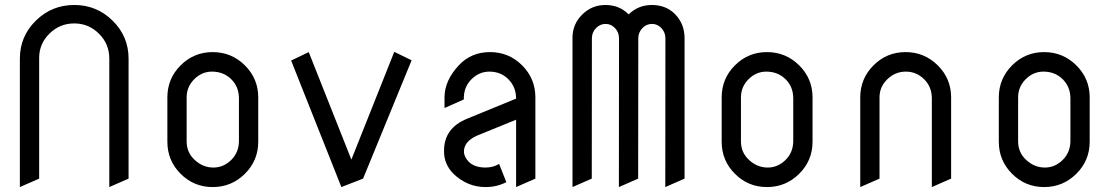

<svg xmlns="http://www.w3.org/2000/svg" viewBox="-20 -758 4532 778"><path d="M60.5 0V-520.5Q60.5 -610.4 125 -674.1Q189.5 -737.8 280.8 -737.8Q372.1 -737.8 436.5 -674.1Q501 -610.4 501 -520.5V-34.2L422.9 0V-522Q422.4 -580.6 380.9 -621.6Q338.9 -663.1 280.8 -663.1Q222.2 -663.1 180.2 -621.6Q138.7 -580.6 138.7 -523.4Q138.7 -522.5 138.7 -522V-34.2Z M736.3 -185.1Q736.3 -140.1 769 -109.9Q802.2 -79.1 844.7 -79.1Q885.7 -79.1 917 -109.9Q947.3 -139.6 948.2 -185.1V-361.8Q947.3 -407.2 917 -437Q885.7 -467.8 838.9 -467.8Q797.9 -467.8 767.1 -437Q736.8 -406.7 736.3 -364.7V-361.8ZM658.2 -363.3Q658.2 -439.5 711.9 -493.2Q765.6 -546.9 841.8 -546.9Q918 -546.9 972.2 -493.2Q1026.4 -439.5 1026.4 -363.3V-183.6Q1026.4 -107.4 972.2 -53.7Q918 0 841.8 0Q765.6 0 711.9 -53.7Q658.2 -107.4 658.2 -183.6Z M1363.3 0 1159.7 -512.7 1231 -546.9 1403.8 -111.3 1577.6 -547.9 1647.9 -513.7 1451.2 -34.2Z M1859.9 -143.6Q1859.9 -127.4 1872.6 -110.4Q1896 -79.1 1947.3 -79.1Q1978.5 -79.1 2002.4 -93.8L2031.7 -20Q1993.7 0 1947.3 0Q1874 0 1817.4 -53.7Q1779.3 -92.8 1779.3 -143.6Q1779.3 -145.5 1779.3 -147.5Q1779.3 -238.8 1872.6 -276.9L2071.3 -358.4Q2071.3 -404.8 2040.5 -436.3Q2009.8 -467.8 1962.9 -467.8Q1921.9 -467.8 1890.6 -437Q1860.4 -407.2 1859.4 -361.8V-355L1781.2 -320.3V-363.3Q1781.2 -431.6 1839.8 -494.1Q1889.6 -546.9 1965.8 -546.9Q2042 -546.9 2095.7 -493.2Q2149.4 -439.5 2149.4 -363.3V-34.2L2071.3 0V-272.9L1910.6 -207.5Q1859.9 -183.6 1859.9 -143.6Z M2299.8 0V-605Q2299.8 -659.7 2338.9 -698.7Q2377.9 -737.8 2433.1 -737.8Q2490.2 -737.8 2527.3 -699.7Q2566.4 -737.8 2621.1 -737.8Q2679.7 -737.8 2716.3 -699.7Q2753.4 -661.1 2753.9 -604.5V-34.2L2675.8 0L2676.3 -602.5Q2676.3 -627 2660.2 -644Q2644 -661.1 2622.1 -661.1Q2599.1 -661.1 2583 -644Q2566.4 -626.5 2566.4 -603V-602.5L2565.9 -34.2L2487.8 0L2488.3 -602.5Q2488.3 -627 2472.2 -644Q2456.1 -661.1 2434.1 -661.1Q2411.6 -661.1 2395 -644Q2378.4 -627 2378.4 -602.5L2377.9 -34.2Z M2982.4 -185.1Q2982.4 -140.1 3015.1 -109.9Q3048.3 -79.1 3090.8 -79.1Q3131.8 -79.1 3163.1 -109.9Q3193.4 -139.6 3194.3 -185.1V-361.8Q3193.4 -407.2 3163.1 -437Q3131.8 -467.8 3085 -467.8Q3043.9 -467.8 3013.2 -437Q2982.9 -406.7 2982.4 -364.7V-361.8ZM2904.3 -363.3Q2904.3 -439.5 2958 -493.2Q3011.7 -546.9 3087.9 -546.9Q3164.1 -546.9 3218.3 -493.2Q3272.5 -439.5 3272.5 -363.3V-183.6Q3272.5 -107.4 3218.3 -53.7Q3164.1 0 3087.9 0Q3011.7 0 2958 -53.7Q2904.3 -107.4 2904.3 -183.6Z M3465.8 0V-363.3Q3465.8 -439.5 3519.5 -493.2Q3573.2 -546.9 3649.4 -546.9Q3725.6 -546.9 3779.8 -493.2Q3834 -439.5 3834 -363.3V-34.2L3755.9 0V-361.8Q3754.9 -407.2 3724.6 -437Q3693.4 -467.8 3650.9 -467.8Q3606.9 -467.8 3575.2 -436.5Q3543.9 -406.2 3543.9 -363.3Q3543.9 -362.3 3543.9 -361.8V-34.2Z M4105.5 -185.1Q4105.5 -140.1 4138.2 -109.9Q4171.4 -79.1 4213.9 -79.1Q4254.9 -79.1 4286.1 -109.9Q4316.4 -139.6 4317.4 -185.1V-361.8Q4316.4 -407.2 4286.1 -437Q4254.9 -467.8 4208 -467.8Q4167 -467.8 4136.2 -437Q4106 -406.7 4105.5 -364.7V-361.8ZM4027.3 -363.3Q4027.3 -439.5 4081.1 -493.2Q4134.8 -546.9 4210.9 -546.9Q4287.1 -546.9 4341.3 -493.2Q4395.5 -439.5 4395.5 -363.3V-183.6Q4395.5 -107.4 4341.3 -53.7Q4287.1 0 4210.9 0Q4134.8 0 4081.1 -53.7Q4027.3 -107.4 4027.3 -183.6Z"/></svg>

Font: NovaMono
Style: Regular
Weight: 400
Monospace: yes
Version: Version 1.2